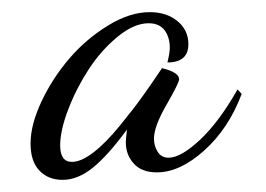

<svg xmlns="http://www.w3.org/2000/svg" viewBox="-20 -740 434 313"><path d="M244.1 -628.9Q272 -622.1 272 -610.8Q272 -605 251.5 -569.3Q231 -533.7 231 -514.2Q231 -502 237.1 -492.4Q243.2 -482.9 254.9 -482.9Q274.9 -482.9 306.2 -512.2Q337.4 -541.5 367.2 -594.2L374 -586.9Q353 -530.8 313.2 -494.9Q273.4 -459 235.8 -459Q210.9 -459 198 -473.4Q185.1 -487.8 185.1 -507.8Q185.1 -513.2 187 -528.8Q155.8 -486.3 131.3 -466.6Q106.9 -446.8 82 -446.8Q58.6 -446.8 44.2 -461.9Q29.8 -477.1 29.8 -505.9Q29.8 -536.6 47.6 -574.5Q65.4 -612.3 92.8 -644.3Q120.1 -676.3 155.8 -698.2Q191.4 -720.2 224.1 -720.2Q251.5 -720.2 269.3 -705.6Q287.1 -690.9 287.1 -668Q287.1 -638.2 252.9 -638.2Q256.8 -653.8 256.8 -662.1Q256.8 -679.2 248.3 -690.7Q239.7 -702.1 222.2 -702.1Q198.7 -702.1 172.1 -680.4Q145.5 -658.7 125.2 -627.9Q105 -597.2 91.6 -562.5Q78.1 -527.8 78.1 -502.9Q78.1 -476.1 97.2 -476.1Q112.3 -476.1 132.3 -491.5Q152.3 -506.8 175 -534.7Q197.8 -562.5 211.9 -582.3Q226.1 -602.1 244.1 -628.9Z"/></svg>

Font: Dancing Script OT
Style: Regular
Weight: 400
Foundry: Pablo Impallari. www.impallari.com
Version: Version 1.000